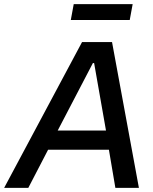

<svg xmlns="http://www.w3.org/2000/svg" viewBox="-65 -902 734 922"><path d="M-45 0H71L166 -183H458L489 0H602L473 -700H329ZM275 -806H558L572 -882H289ZM212 -275 381 -599H387L444 -275Z"/></svg>

Font: Fixel Display 20240404 Medium
Style: Italic
Weight: 500
Italic angle: -10°
Designer: AlfaBravo + MacPaw
Foundry: Kyrylo Tkachov, Marchela Mozhyna, Serhii Makarenko, Maria Weinstein, Zakhar Kryvoshyya
Version: Version 1.211;Glyphs 3.2 (3225)